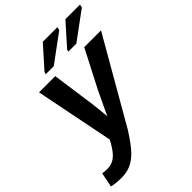

<svg xmlns="http://www.w3.org/2000/svg" viewBox="-306 -857 1189 1189"><g transform="rotate(-45 288.5 -262.5)"><path d="M43 208Q-5 208 -42 199L-23 103Q-13 105 -2 106Q9 107 20 107Q58 107 87 85Q116 63 145 12L158 -12L55 -528H197L231 -286Q233 -278 235.5 -256.5Q238 -235 242 -199Q245 -167 247 -149Q249 -131 249 -125V-123L257 -141L325 -284L451 -528H598L278 28Q225 110 193 142Q160 176 124 192Q88 208 43 208ZM163 -578 168 -593 293 -733H421L416 -712L234 -578ZM361 -578 366 -593 491 -733H619L614 -712L432 -578Z"/></g></svg>

Font: Libra Sans Modern
Style: Bold Italic
Weight: 700
Italic angle: -12°
Foundry: Stefan Peev, Context Ltd
Version: Version 1.000